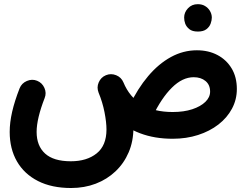

<svg xmlns="http://www.w3.org/2000/svg" viewBox="-20 -614 1192 929"><path d="M26.9 24.2Q26.9 105.8 62 166.9Q97.2 227.9 163.6 261.8Q230.1 295.7 324.1 295.7Q388.4 295.7 443.2 274.8Q497.9 253.9 538.9 215Q580 176.1 602.8 122.6Q625.6 69.1 625.6 3.8Q625.6 -43 613.3 -98Q601 -153 577.6 -213.4Q568.1 -238.2 543 -249.2Q517.9 -260.3 493.4 -250.4Q469.2 -240.8 458.3 -215.8Q447.3 -190.8 456.9 -166Q476.1 -119.8 485.7 -71Q495.2 -22.3 495.2 12.9Q495.2 90.1 447.7 128.2Q400.1 166.3 322.6 166.3Q239.3 166.3 198.2 129Q157.2 91.7 157.2 24.2Q157.2 -7.9 167.1 -49.4Q177 -90.8 195.9 -139.2Q205.9 -163.9 194.9 -188.7Q183.8 -213.5 159.3 -223.3Q135.1 -233 109.9 -222.2Q84.7 -211.4 74.8 -186.6Q50.7 -125.1 38.8 -73.2Q26.9 -21.2 26.9 24.2ZM457.3 -165.6Q487.4 -95 538 -45.1Q588.6 4.8 658.5 31.1Q728.4 57.4 815.6 57.4Q881.8 57.4 938.2 39.2Q994.6 21.1 1036.9 -11.6Q1079.1 -44.3 1102.5 -88.3Q1126 -132.2 1126 -183.5Q1126 -241 1100.9 -282.8Q1075.8 -324.7 1032.3 -347.7Q988.8 -370.7 932.6 -370.7Q866.8 -370.7 807.1 -338.1Q747.3 -305.4 696.7 -245.5Q646 -185.5 606.6 -102.9Q595.8 -80 604.2 -55.9Q612.7 -31.9 635.7 -20.9Q658.8 -10.3 683.1 -18.7Q707.4 -27.2 718.1 -50Q761.1 -139.9 812 -190.1Q862.8 -240.4 917.2 -240.4Q952.3 -240.4 974.4 -222Q996.6 -203.6 996.6 -170.7Q996.6 -143.4 973.8 -121.2Q950.9 -98.9 910.3 -85.4Q869.6 -72 815.6 -72Q725 -72 665.7 -108.4Q606.4 -144.8 577.3 -215.2Q567 -240 541.9 -250.1Q516.8 -260.1 492.3 -250Q468.1 -239.9 457.5 -215.1Q446.9 -190.4 457.3 -165.6ZM871 -529.1Q871 -513.9 876.1 -499.8Q881.7 -484.6 896 -473Q910.3 -461.3 937.5 -461.3Q964.1 -461.3 978.8 -472.7Q993.5 -484 999.2 -499.8Q1004.9 -515.6 1004.9 -528.8Q1004.9 -547 994.4 -563.5Q986.3 -576.3 971.9 -585Q957.5 -593.8 936.8 -593.8Q908.1 -593.8 889.5 -573.9Q871 -554.1 871 -529.1Z"/></svg>

Font: Mikhak VF
Style: Regular
Weight: 100
Designer: Amin Abedi
Version: Version 3.001